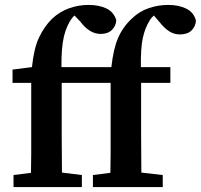

<svg xmlns="http://www.w3.org/2000/svg" viewBox="-20 -761 817 781"><path d="M35 0V-49L106 -58Q107 -97 107 -135.5Q107 -174 107 -213V-424H31V-478L110 -488Q118 -565 139 -609Q160 -653 191 -684Q223 -714 261.5 -727.5Q300 -741 340 -741Q383 -741 413 -726.5Q443 -712 453 -679Q452 -656 435.5 -639.5Q419 -623 389 -623Q344 -623 306 -674L283 -698Q281 -696 279 -694Q277 -692 275 -690Q251 -659 240 -612.5Q229 -566 230 -488H431H433Q441 -562 460.5 -607Q480 -652 517 -686Q547 -715 585.5 -728Q624 -741 664 -741Q707 -741 737.5 -726Q768 -711 777 -678Q776 -654 759.5 -637.5Q743 -621 712 -621Q688 -621 668.5 -633.5Q649 -646 629 -671L606 -698Q602 -694 597.5 -689.5Q593 -685 589 -678Q570 -648 561 -607Q552 -566 553 -488H673V-424H554V-213Q554 -175 554.5 -136Q555 -97 555 -59L642 -49V0H358V-49L429 -58Q430 -97 430 -135.5Q430 -174 430 -213V-424H231V-213Q231 -175 231.5 -136Q232 -97 232 -59L313 -49V0Z"/></svg>

Font: Source Serif 4 SmText Semibold
Style: Regular
Weight: 600
Designer: Frank Grießhammer
Foundry: Adobe
Version: Version 4.005;hotconv 1.1.0;makeotfexe 2.6.0